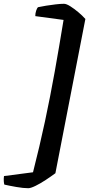

<svg xmlns="http://www.w3.org/2000/svg" viewBox="-78 -821 470 1012"><path d="M71 171Q45 171 8 164.5Q-29 158 -55 152Q-57 147 -58 134.5Q-59 122 -57 107L96 87Q131 -50 159 -181Q187 -312 210.5 -443.5Q234 -575 257 -716L108 -736Q108 -751 112.5 -764.5Q117 -778 122 -783Q140 -787 165 -791Q190 -795 215.5 -798Q241 -801 259 -801Q272 -801 292.5 -788Q313 -775 334.5 -757Q356 -739 372 -721L214 92Q191 109 163 127.5Q135 146 109.5 158.5Q84 171 71 171Z"/></svg>

Font: Texturina ExtraBold
Style: Italic
Weight: 800
Italic angle: -11°
Designer: Guillermo Torres Carreño
Foundry: Omnibus-Type
Version: Version 1.002; ttfautohint (v1.8.3)